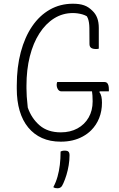

<svg xmlns="http://www.w3.org/2000/svg" viewBox="-20 -740 640 1030"><path d="M287 -300H541Q549 -300 554 -295.5Q559 -291 561.5 -282.5Q564 -274 564 -260V-250H309Q303 -250 298.5 -253Q294 -256 291 -260.5Q288 -265 286 -271.5Q284 -278 284 -285Q284 -290 285 -294Q286 -298 287 -300ZM371 -720Q389 -720 403.5 -718Q418 -716 431 -711.5Q444 -707 455 -699.5Q466 -692 476 -682Q493 -666 501.5 -643.5Q510 -621 510 -590Q510 -572 510 -553.5Q510 -535 510 -516.5Q510 -498 510 -479Q507 -478 503.5 -477.5Q500 -477 496 -477Q477 -477 468.5 -483.5Q460 -490 460 -504Q460 -559 459.5 -590Q459 -621 452 -640Q445 -659 425 -678L472 -634Q447 -656 421.5 -663Q396 -670 371 -670Q316 -670 270.5 -641.5Q225 -613 191.5 -561Q158 -509 140 -437.5Q122 -366 122 -280V-266Q122 -245 123.5 -222Q125 -199 129 -163Q149 -105 192.5 -67.5Q236 -30 306 -30Q357 -30 395.5 -51Q434 -72 455.5 -109.5Q477 -147 477 -196Q477 -213 476 -227.5Q475 -242 473 -255Q471 -268 468 -279H530L513 -246Q521 -236 524 -221.5Q527 -207 527 -189Q527 -144 512 -106.5Q497 -69 469 -41Q450 -22 424.5 -8Q399 6 369.5 13Q340 20 306 20Q249 20 205.5 0.5Q162 -19 131.5 -56Q101 -93 85.5 -145.5Q70 -198 70 -264V-281Q70 -380 91.5 -460.5Q113 -541 152.5 -599Q192 -657 247.5 -688.5Q303 -720 371 -720ZM305 73Q309 71 312 70Q315 69 319 68.5Q323 68 329 68Q341 68 347 73.5Q353 79 353 93Q353 119 348.5 146.5Q344 174 336.5 198.5Q329 223 320 243Q313 260 305.5 265Q298 270 290 270Q283 270 277.5 269Q272 268 266 264Q280 238 288.5 208Q297 178 301 144.5Q305 111 305 73Z"/></svg>

Font: Recursive Monospace Casual Light
Style: Regular
Weight: 300
Version: Version 1.047